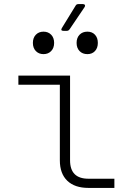

<svg xmlns="http://www.w3.org/2000/svg" viewBox="-20 -920 640 940"><path d="M413 0Q346 0 309.5 -35Q273 -70 273 -135V-505H70V-550H323V-135Q323 -45 413 -45H540V0ZM291 -769Q275 -769 283 -783L350 -892Q354 -900 364 -900H386Q393 -900 395.5 -895.5Q398 -891 394 -885L321 -777Q316 -769 307 -769ZM408 -655Q384 -655 369.5 -670Q355 -685 355 -710Q355 -735 369.5 -750Q384 -765 408 -765Q431 -765 445 -750Q459 -735 459 -710Q459 -685 445 -670Q431 -655 408 -655ZM193 -655Q170 -655 155.5 -670Q141 -685 141 -710Q141 -735 155.5 -750Q170 -765 193 -765Q216 -765 230.5 -750Q245 -735 245 -710Q245 -685 230.5 -670Q216 -655 193 -655Z"/></svg>

Font: Pitagon Sans Mono Thin
Style: Regular
Weight: 100
Monospace: yes
Designer: Travis Tran
Foundry: Pitagon
Version: Version 1.001; ttfautohint (v1.8.4.7-5d5b);gftools[0.9.26]